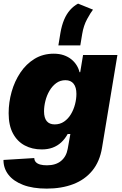

<svg xmlns="http://www.w3.org/2000/svg" viewBox="-24 -852 688 1086"><path d="M240.2 214.8Q161.1 214.8 106.7 193.8Q52.2 172.9 23.9 136.5Q-4.4 100.1 -4.4 52.7L169.9 42Q170.4 56.2 179 65.2Q187.5 74.2 203.1 78.6Q218.8 83 241.2 83Q291.5 83 321.3 58.3Q351.1 33.7 358.9 -9.8L374 -94.2H358.9Q343.3 -65.9 322 -46.4Q300.8 -26.9 273.4 -16.8Q246.1 -6.8 211.9 -6.8Q158.2 -6.8 116 -29.3Q73.7 -51.8 49.3 -97.2Q24.9 -142.6 24.9 -211.4Q24.9 -272.9 41.7 -332.8Q58.6 -392.6 91.3 -441.4Q124 -490.2 171.6 -519.3Q219.2 -548.3 280.3 -548.3Q311.5 -548.3 336.4 -539.8Q361.3 -531.2 379.4 -516.6Q397.5 -502 409.2 -483.2Q420.9 -464.4 425.8 -443.8H429.7L445.8 -541H640.1L553.2 -17.1Q540.5 61.5 498.3 113Q456.1 164.6 390.1 189.7Q324.2 214.8 240.2 214.8ZM285.2 -148.4Q315.4 -148.4 338.6 -164.3Q361.8 -180.2 377.2 -206.1Q392.6 -231.9 400.4 -262.2Q408.2 -292.5 408.2 -320.8Q408.2 -358.4 392.3 -378.4Q376.5 -398.4 346.2 -398.4Q316.4 -398.4 293.7 -381.6Q271 -364.7 255.6 -338.1Q240.2 -311.5 232.7 -281Q225.1 -250.5 225.1 -222.2Q225.1 -185.5 240.2 -167Q255.4 -148.4 285.2 -148.4ZM306.2 -595.2 317.9 -666.5Q325.2 -708.5 338.6 -740.5Q352.1 -772.5 372.1 -795.2Q392.1 -817.9 417.5 -831.5L502 -797.4Q489.7 -782.2 469.2 -744.9Q448.7 -707.5 440.9 -659.7L430.2 -595.2Z"/></svg>

Font: Inter 17pt Black
Style: Italic
Weight: 900
Italic angle: -9.3988°
Version: Version 4.001;git-66647c0bb